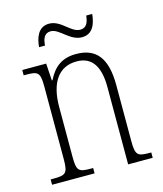

<svg xmlns="http://www.w3.org/2000/svg" viewBox="-107 -787 738 868"><g transform="rotate(-15 262.0 -353.5)"><path d="M333 -609C385 -609 400 -656 404 -699H376C373 -670 365 -644 334 -644C290 -644 260 -707 204 -707C151 -707 137 -657 133 -616H161C163 -645 171 -672 202 -672C243 -672 276 -609 333 -609ZM29 0H228V-25H220C161 -25 151 -30 151 -98V-331C151 -444 195 -510 280 -510C357 -510 385 -451 385 -361V0H500V-25H493C436 -25 426 -31 426 -99V-359C426 -485 382 -543 286 -543C221 -543 182 -514 153 -456H150L145 -536H33V-511H43C99 -511 110 -506 110 -438V-99C110 -31 100 -25 41 -25H29Z"/></g></svg>

Font: Noto Serif Armenian Condensed ExtraLight
Style: Regular
Weight: 200
Width: 3
Designer: Monotype Design Team
Foundry: Monotype Imaging Inc.
Version: Version 2.008